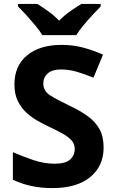

<svg xmlns="http://www.w3.org/2000/svg" viewBox="-20 -954 591 984"><path d="M511 -198Q511 -103 442.5 -46.5Q374 10 248 10Q135 10 46 -33V-174Q97 -152 151.5 -133.5Q206 -115 260 -115Q316 -115 339.5 -136.5Q363 -158 363 -191Q363 -218 344.5 -237Q326 -256 295 -272.5Q264 -289 224 -308Q199 -320 170 -336.5Q141 -353 114.5 -377.5Q88 -402 71 -437Q54 -472 54 -521Q54 -617 119 -670.5Q184 -724 296 -724Q352 -724 402.5 -711Q453 -698 508 -674L459 -556Q410 -576 371 -587Q332 -598 291 -598Q248 -598 225 -578Q202 -558 202 -526Q202 -488 236 -466Q270 -444 337 -412Q392 -386 430.5 -358Q469 -330 490 -292Q511 -254 511 -198ZM197 -774Q183 -797 160.5 -824Q138 -851 114.5 -877Q91 -903 72 -921V-934H171Q197 -918 227 -896.5Q257 -875 283 -848Q309 -875 340 -896.5Q371 -918 397 -934H496V-921Q478 -903 454 -877Q430 -851 407.5 -824Q385 -797 371 -774Z"/></svg>

Font: Noto Sans Kayah Li
Style: Bold
Weight: 700
Designer: Monotype Design Team, Sérgio Martins
Foundry: Monotype Imaging Inc.
Version: Version 2.002; ttfautohint (v1.8.4.7-5d5b)